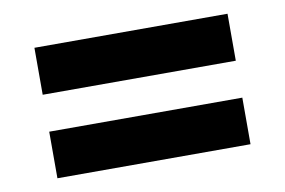

<svg xmlns="http://www.w3.org/2000/svg" viewBox="-47 -517 699 471"><g transform="rotate(-10 302.5 -281.5)"><path d="M62 -327V-444H543V-327ZM62 -119V-235H543V-119Z"/></g></svg>

Font: Lexend Deca SemiBold
Style: Regular
Weight: 600
Designer: Bonnie Shaver-Troup, Thomas Jockin
Foundry: Lexend
Version: Version 1.008; ttfautohint (v1.8.4.7-5d5b)